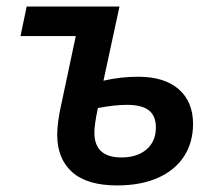

<svg xmlns="http://www.w3.org/2000/svg" viewBox="-20 -560 673 590"><path d="M297.9 -312Q350.1 -324.2 404.8 -324.2Q484.9 -324.2 529.1 -285.9Q573.2 -247.6 573.2 -179.2Q573.2 -122.6 545.7 -79.8Q518.1 -37.1 465.6 -13.7Q413.1 9.8 339.8 9.8Q247.6 9.8 201.7 -31.2Q155.8 -72.3 155.8 -146Q155.8 -183.6 168 -237.8L212.9 -449.2H43L62 -540H347.2ZM370.1 -237.8Q331.5 -237.8 280.8 -228Q270 -177.2 270 -152.8Q270 -76.2 353 -76.2Q401.4 -76.2 430.2 -100.8Q459 -125.5 459 -168Q459 -204.1 437.5 -220.9Q416 -237.8 370.1 -237.8Z"/></svg>

Font: Open Sans Semibold
Style: Italic
Weight: 600
Italic angle: -12°
Foundry: Ascender Corporation
Version: Version 1.10